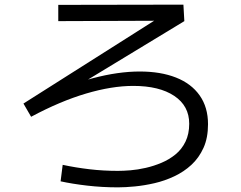

<svg xmlns="http://www.w3.org/2000/svg" viewBox="-20 -769 1040 827"><path d="M488 -33Q511 -33 542 -35.5Q573 -38 608 -46Q643 -54 676 -68Q709 -82 736 -104Q763 -126 779 -159Q795 -192 795 -236Q795 -313 730.5 -356Q666 -399 554 -399Q462 -399 350.5 -366Q239 -333 114 -266L81 -323L736 -738L753 -680L231 -678V-748L770 -749L774 -678L169 -311L149 -345Q270 -403 379.5 -432Q489 -461 582 -461Q672 -461 738 -435Q804 -409 840 -358Q876 -307 876 -234Q876 -175 856.5 -132Q837 -89 804.5 -59Q772 -29 730.5 -9.5Q689 10 645.5 20Q602 30 561 34Q520 38 488 38Q420 38 355.5 30.5Q291 23 241 12L250 -59Q306 -47 365.5 -40Q425 -33 488 -33Z"/></svg>

Font: Murecho Thin
Style: Regular
Weight: 400
Version: Version 1.010